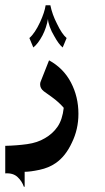

<svg xmlns="http://www.w3.org/2000/svg" viewBox="-20 -457 399 732"><path d="M192 165Q166 183 130.5 190.5Q95 198 74 198V255H71Q64 234 47 218Q30 202 0 204V99Q44 98 83.5 92.5Q123 87 151 70Q181 53 199.5 26Q218 -1 223 -46Q204 -68 179 -86Q154 -104 147 -109Q133 -120 133 -135Q133 -142 135 -146L167 -227Q222 -197 250.5 -142.5Q279 -88 279 -23Q279 36 254 87Q230 139 192 165ZM187 -319Q176 -337 169.5 -355.5Q163 -374 163 -385Q157 -351 142 -322Q125 -290 107 -276L92 -312Q113 -330 133 -373Q150 -410 154 -437H172Q179 -402 197 -367Q216 -327 234 -312L219 -276Q204 -288 187 -319Z"/></svg>

Font: Katibeh
Style: Regular
Weight: 400
Designer: Arabic design by Kourosh Beigpour, Latin design by Eduardo Tunni, engineering by Lasse Fister
Version: Version 1.000